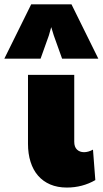

<svg xmlns="http://www.w3.org/2000/svg" viewBox="-80 -844 471 880"><path d="M63 -824.2H247.6L370.6 -575.2H204.6L166.5 -681.6L154.8 -719.7L144 -681.6L106 -575.2H-60.1ZM356.9 -18.6Q297.9 15.6 226.1 15.6Q183.6 15.6 150.4 1.5Q117.2 -12.7 94.5 -38.8Q71.8 -64.9 60.1 -102.1Q48.3 -139.2 48.3 -184.6V-501H260.3V-194.3Q260.3 -170.4 272.9 -158.4Q285.6 -146.5 305.2 -146.5Q324.7 -146.5 346.2 -158.2Z"/></svg>

Font: Paytone One
Style: Regular
Weight: 400
Designer: vernon adams
Foundry: vernon adams
Version: 1.000